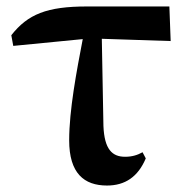

<svg xmlns="http://www.w3.org/2000/svg" viewBox="-20 -558 574 594"><path d="M295 -438 508 -431 504 -538H249C125 -538 66 -514 15 -449L21 -416L236 -437C217 -338 194 -217 194 -124C194 -22 240 16 311 16C367 16 407 -11 431 -68L421 -87C405 -78 388 -73 367 -73C327 -73 303 -96 300 -168Z"/></svg>

Font: Source Han Serif
Style: Bold
Weight: 700
Designer: Ryoko NISHIZUKA 西塚涼子 (kana & ideographs); Frank Grießhammer (Latin, Greek & Cyrillic); Wenlong ZHANG 张文龙 (bopomofo); San
Foundry: Adobe Systems Incorporated
Version: Version 1.001;PS 1.001;hotconv 16.6.54;makeotf.lib2.5.65590